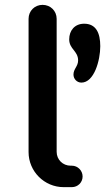

<svg xmlns="http://www.w3.org/2000/svg" viewBox="-20 -771 433 791"><path d="M213.4 -693.4C213.4 -726.1 188 -751 155.3 -751C123 -751 97.7 -726.1 97.7 -693.4V-144.5C97.7 -64.9 162.6 0 242.2 0H275.9C300.8 0 320.3 -19.5 320.3 -43.9C320.3 -67.9 300.8 -88.4 275.9 -88.4H271C238.8 -88.4 213.4 -113.3 213.4 -145.5ZM301.8 -522C301.8 -497.6 282.7 -487.3 282.7 -463.9C282.7 -445.8 296.9 -430.7 315.4 -430.7C367.7 -430.7 393.1 -522 393.1 -580.6C393.1 -635.3 375.5 -673.3 326.7 -673.3C287.6 -673.3 265.1 -645 265.1 -608.9C265.1 -568.4 301.8 -561.5 301.8 -522Z"/></svg>

Font: Supermercado One
Style: Regular
Weight: 400
Designer: James Grieshaber
Foundry: James Grieshaber
Version: Version 1.002